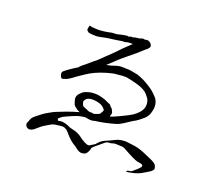

<svg xmlns="http://www.w3.org/2000/svg" viewBox="-123 -894 1246 1095"><g transform="rotate(20 500.0 -346.5)"><path d="M120 -18Q115 -22 112 -30Q109 -38 113 -45.5Q117 -53 121 -65Q124 -77 141 -91Q159 -105 174 -117Q189 -128 202 -135Q215 -142 229 -150Q250 -160 257 -162Q272 -168 293 -176Q329 -189 332 -190Q348 -194 372 -202Q371 -203 371 -203L351 -213L352 -214Q349 -216 345 -219Q335 -226 332 -232Q320 -263 322 -274Q324 -289 337 -301Q349 -313 352 -315Q381 -330 409 -331Q434 -333 459.5 -326Q485 -319 490 -316Q495 -313 507 -308Q521 -304 524 -298Q527 -291 532 -289Q538 -286 544 -272Q551 -258 547 -253Q545 -250 545 -249V-248Q544 -245 544 -243Q545 -241 544 -237Q562 -243 602 -262Q649 -284 665 -295Q706 -323 715 -355Q717 -361 717 -373Q717 -399 702 -416Q688 -434 680.5 -439.5Q673 -445 657 -453Q627 -467 560 -480Q544 -483 484 -476Q471 -474 439 -465Q374 -446 327 -414Q305 -399 283 -384Q245 -354 227 -351Q226 -350 222 -349Q206 -343 201 -363Q199 -368 199 -373Q197 -382 206 -390Q215 -398 221 -402Q227 -406 250 -422Q274 -438 277 -439Q279 -439 280 -441Q281 -445 285 -447Q287 -449 288 -450Q290 -454 295 -457Q300 -460 329 -485Q358 -510 361 -511Q419 -567 434 -581Q449 -595 464.5 -612Q480 -629 502 -649Q517 -664 525 -671Q503 -672 493 -670Q481 -666 479 -666Q470 -667 458 -665Q443 -662 427 -660L405 -657Q394 -655 381 -654L365 -651Q340 -646 330 -644Q320 -641 296.5 -642.5Q273 -644 267 -646H266L258 -653Q251 -658 254 -669Q256 -678 257 -683V-686L260 -685Q268 -683 277 -682Q286 -681 293 -681Q316 -678 362 -685L392 -691Q404 -692 413 -692Q421 -692 434 -696Q480 -707 486 -703Q490 -701 493 -704Q497 -708 507 -707Q513 -707 516 -707Q522 -712 535 -712Q547 -713 550 -714Q553 -716 556 -716Q558 -716 560 -717Q566 -722 582 -718Q602 -726 619 -708Q625 -701 625 -693Q625 -685 618 -679Q613 -671 607 -669L566 -632Q553 -621 515 -590Q477 -559 473.5 -554.5Q470 -550 423 -507Q434 -510 441 -511Q450 -512 463 -517Q495 -529 518 -527Q540 -526 551 -526Q562 -526 581 -522Q600 -518 607 -517Q613 -516 634 -507Q655 -498 665 -492Q675 -486 690 -477Q712 -464 729.5 -446.5Q747 -429 749 -426Q772 -394 761 -350Q755 -320 735 -301Q701 -272 691 -267Q680 -262 653 -244Q615 -217 591 -210Q568 -203 527 -194Q484 -186 472 -185Q459 -181 451 -181Q445 -180 424 -184Q418 -185 412 -186Q403 -185 393 -183Q376 -180 365 -176Q355 -173 342 -167Q331 -162 310 -153Q289 -144 283 -138Q277 -133 272 -129Q267 -125 270 -121Q274 -113 277 -114Q297 -121 324 -112Q331 -109 337 -107Q342 -105 347 -103Q354 -99 362 -98Q369 -97 382 -93Q391 -91 399 -87L409 -82Q416 -79 422 -74Q431 -67 440 -61Q449 -56 452 -54Q453 -54 459 -50Q466 -46 472 -44Q479 -42 485 -42Q490 -42 499 -49Q519 -61 520 -62Q539 -87 564 -98Q595 -111 614 -121Q631 -130 649 -133Q668 -136 681 -135Q695 -134 714 -131Q733 -129 751 -125Q768 -121 795 -110Q822 -99 848 -87Q872 -76 879 -65Q885 -53 885 -45Q885 -39 879 -33Q873 -26 861 -19Q849 -11 836 -4Q824 4 804 12Q785 19 762 23Q744 26 738 27Q739 22 742 19Q746 16 753 16Q764 16 770 10Q775 6 782 0Q790 -6 798 -14Q808 -24 810 -27Q814 -33 813 -37Q812 -42 805 -45Q803 -46 792 -48Q781 -50 778 -50Q757 -55 689 -93Q675 -102 658 -101Q646 -101 637 -102Q627 -103 617 -101Q601 -96 597 -96Q581 -97 568 -88Q567 -87 535 -60Q525 -52 518 -46Q510 -40 507 -34H506Q505 -26 502 -19Q498 -9 497 -7L491 2Q488 6 482 9Q476 12 465 13Q455 14 447 10Q439 7 429 -1Q419 -10 401 -20Q385 -30 366 -50Q348 -70 344 -75Q338 -82 332 -85Q320 -90 318 -91Q311 -94 274 -89Q269 -88 260 -86Q250 -84 242 -79Q233 -74 223 -68Q211 -61 199 -53Q187 -44 177 -35Q142 0 120 -18ZM498 -256Q500 -261 491 -270Q478 -283 463 -288Q439 -296 413 -295Q387 -293 379 -281Q371 -270 371 -266Q373 -262 375 -253Q377 -245 381 -242Q385 -238 393 -236Q400 -233 411 -228Q420 -224 429 -222Q436 -225 439 -223Q443 -222 447 -221Q454 -221 460 -223Q483 -230 486 -235Q490 -240 498 -256Z"/></g></svg>

Font: ToneOZ-Tsuipita-TC
Style: Tsuipita-TC
Weight: 400
Designer: :Jeffrey Xuan (Chih-Lin Hsuan)  :
Foundry: jeffreyx@gmail.com, cjkFonts.io
Version: Version 0.24071